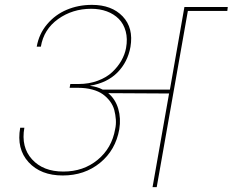

<svg xmlns="http://www.w3.org/2000/svg" viewBox="-20 -769 956 789"><path d="M303.2 -423.8Q345.7 -423.8 381.8 -437.3Q418 -450.7 441.2 -472.7Q464.4 -494.6 478.8 -520Q493.2 -545.4 498 -571.8Q504.9 -609.4 496.6 -640.1Q488.3 -670.9 468.3 -691.2Q448.2 -711.4 419.2 -722.2Q390.1 -732.9 355 -732.9Q277.8 -732.9 218.8 -690.7Q159.7 -648.4 147.9 -577.1H130.9Q140.1 -629.9 173.6 -669.4Q207 -709 254.6 -729Q302.2 -749 357.9 -749Q439 -749 484.1 -701.7Q529.3 -654.3 516.1 -576.2Q504.9 -514.2 462.9 -471.4Q420.9 -428.7 351.1 -417V-416Q377.9 -413.1 401.9 -400.9H678.2L737.8 -740.2H916L914.1 -724.1H752L624 0H606.9L674.8 -384.8L424.8 -386.2Q454.1 -361.8 465.8 -322.3Q477.5 -282.7 470.2 -237.8Q455.1 -152.3 391.4 -100.1Q327.6 -47.9 237.8 -47.9Q147.5 -47.9 97.4 -102.5Q47.4 -157.2 63 -244.1H80.1Q65.9 -164.6 111.6 -114.3Q157.2 -64 240.2 -64Q322.8 -64 381.1 -112.1Q439.5 -160.2 453.1 -237.8Q457.5 -257.3 456.1 -277.6Q454.6 -297.9 449.7 -316.7Q444.8 -335.4 432.4 -352.3Q419.9 -369.1 402.6 -381.6Q385.3 -394 358.9 -401.1Q332.5 -408.2 299.8 -408.2H266.1L269 -423.8Z"/></svg>

Font: SVN-Poppins Thin
Style: Italic
Weight: 100
Italic angle: -10°
Designer: Ninad Kale (Devanagari), Jonny Pinhorn (Latin)
Foundry: Indian Type Foundry
Version: Version 3.002 2017